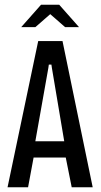

<svg xmlns="http://www.w3.org/2000/svg" viewBox="-20 -794 427 814"><path d="M12 0 142 -620H245L373 0H284L256 -140L271 -126H112L125 -140L99 0ZM128 -185 120 -195H266L254 -185L200 -506L198 -520H187L185 -506ZM70 -679 154 -774H231L315 -679H256L193 -734L130 -679Z"/></svg>

Font: Smooch Sans Thin SemiBold
Style: Regular
Weight: 600
Version: Version 1.010